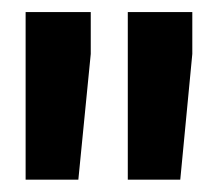

<svg xmlns="http://www.w3.org/2000/svg" viewBox="-20 -770 358 311"><path d="M127 -750.5V-682.6L106.9 -479H21.5V-750.5ZM291.5 -750.5V-682.6L272 -479H187V-750.5Z"/></svg>

Font: Vazirmatn UI FD ExtraBold
Style: Regular
Weight: 800
Designer: Saber Rastikerdar
Foundry: Saber Rastikerdar
Version: Version 33.003